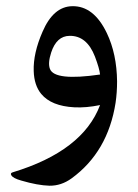

<svg xmlns="http://www.w3.org/2000/svg" viewBox="-20 -337 447 623"><path d="M359.9 -72.8Q359.9 -36.6 355 -3.4Q330.1 155.8 212.4 241.7Q178.7 266.1 140.6 265.6Q102.5 264.6 49.3 249Q21.5 241.2 16.6 231.4Q12.7 224.6 21 222.2Q248.5 153.3 304.7 3.9Q259.8 13.2 221.2 11.2Q146.5 7.3 113.8 -32.2Q90.8 -60.1 89.4 -106.4Q87.4 -164.1 118.2 -234.4Q153.3 -315.9 214.4 -316.9Q284.2 -318.4 326.7 -229.5Q358.9 -162.1 359.9 -72.8ZM288.1 -153.3Q261.7 -221.7 205.6 -220.7Q163.6 -220.2 146 -166.5Q134.8 -131.8 142.1 -113.3Q157.2 -73.7 304.7 -95.2Q302.7 -114.7 288.1 -153.3Z"/></svg>

Font: Parastoo WOL
Style: WOL
Weight: 400
Foundry: Saber Rastikerdar (saber.rastikerdar@gmail.com)
Version: Version 1.0.0-alpha5